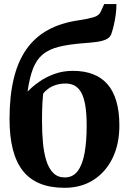

<svg xmlns="http://www.w3.org/2000/svg" viewBox="-20 -886 615 916"><path d="M288 10Q220.5 10 170.8 -10.2Q121 -30.5 89 -71.2Q57 -112 41.2 -173.5Q25.5 -235 25.5 -317.5Q25.5 -427.5 45.5 -510.5Q65.5 -593.5 106 -651Q146.5 -708.5 208.5 -742.8Q270.5 -777 354.5 -789Q400.5 -796 426.5 -803.8Q452.5 -811.5 460.5 -830L477 -866.5H535.5Q535.5 -841 532 -815.2Q528.5 -789.5 523 -765.8Q517.5 -742 510.5 -722Q504 -706.5 486.5 -698.2Q469 -690 442 -686.2Q415 -682.5 379.5 -680Q307.5 -674.5 260 -662.5Q212.5 -650.5 183.2 -625.8Q154 -601 137.5 -558.5Q121 -516 111.5 -449Q135.5 -474 167.8 -496.5Q200 -519 240.5 -533.5Q281 -548 328 -548Q382 -548 423.2 -532.2Q464.5 -516.5 492.5 -484.5Q520.5 -452.5 535 -403.2Q549.5 -354 549.5 -287Q549.5 -199 517.2 -132.2Q485 -65.5 426.2 -27.8Q367.5 10 288 10ZM289 -39.5Q328 -39.5 350.8 -70Q373.5 -100.5 383.5 -155.8Q393.5 -211 393.5 -284.5Q393.5 -344.5 386.8 -383.8Q380 -423 367 -445.5Q354 -468 335.5 -477.8Q317 -487.5 293 -487.5Q267 -487.5 246 -480.5Q225 -473.5 210 -462.5Q195 -451.5 186 -439.5Q184 -419.5 182.5 -397.5Q181 -375.5 180.8 -352Q180.5 -328.5 180.5 -304.5Q180.5 -251.5 185 -203.8Q189.5 -156 201.2 -119Q213 -82 234.2 -60.8Q255.5 -39.5 289 -39.5Z"/></svg>

Font: Merriweather 60pt
Style: Bold
Weight: 700
Version: Version 2.100